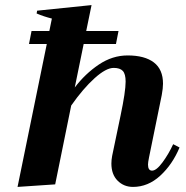

<svg xmlns="http://www.w3.org/2000/svg" viewBox="-20 -725 732 755"><path d="M686 -145Q658 -78 610 -34Q562 10 503 10Q467 10 442.5 -14.5Q418 -39 418 -82Q418 -96 421 -112L454 -270Q474 -365 474 -404Q474 -434 463 -446Q452 -458 427 -458Q397 -458 352 -417.5Q307 -377 260 -310L197 0L49 10L164 -552H94L104 -603H174L184 -652Q152 -660 124 -672L126 -683L340 -705L319 -603H446L436 -552H309L274 -381Q315 -435 368.5 -471Q422 -507 482 -507Q549 -507 585 -479.5Q621 -452 621 -396Q621 -378 616 -351L566 -106Q562 -86 562 -78Q562 -54 578 -54Q595 -54 619 -86.5Q643 -119 661 -158Z"/></svg>

Font: Trirong
Style: Bold Italic
Weight: 700
Italic angle: -12°
Designer: Katatrad Team
Foundry: CadsonDemak
Version: Version 1.001